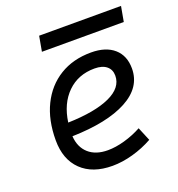

<svg xmlns="http://www.w3.org/2000/svg" viewBox="-127 -790 840 905"><g transform="rotate(-20 293.0 -337.5)"><path d="M289.6 -66.9Q328.6 -66.9 373.8 -79.6Q418.9 -92.3 460.4 -114.7L488.8 -46.4Q441.4 -20 387.9 -5.1Q334.5 9.8 285.2 9.8Q185.5 9.8 129.6 -44.4Q73.7 -98.6 73.7 -194.8Q73.7 -296.4 110.4 -370.8Q147 -445.3 213.9 -486.3Q280.8 -527.3 371.1 -527.3Q444.8 -527.3 486.1 -491.2Q527.3 -455.1 527.3 -390.6Q527.3 -295.9 429 -243.2Q330.6 -190.4 154.3 -186Q158.2 -129.9 193.6 -98.4Q229 -66.9 289.6 -66.9ZM157.7 -253.4Q293.5 -257.3 367.7 -291.3Q441.9 -325.2 441.9 -385.7Q441.9 -416 420.9 -433.3Q399.9 -450.7 360.8 -450.7Q278.3 -450.7 224.4 -397.7Q170.4 -344.7 157.7 -253.4ZM155.3 -609.4 168.9 -685.1H579.6L565.9 -609.4Z"/></g></svg>

Font: Cascadia Mono PL SemiLight
Style: Italic
Weight: 350
Italic angle: -10°
Monospace: yes
Designer: Aaron Bell
Foundry: Saja Typeworks
Version: Version 2404.023; ttfautohint (v1.8.4)